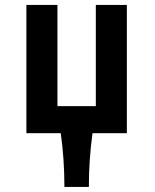

<svg xmlns="http://www.w3.org/2000/svg" viewBox="-20 -532 621 767"><path d="M209.5 -512.2V-107.9H362.8V-512.2H486.8V0H349.6Q335 104.5 335 214.8H237.3Q237.3 104.5 222.7 0H85.4V-512.2Z"/></svg>

Font: Cadman
Style: Bold
Weight: 700
Designer: Paul James MIller
Foundry: High-Logic / Made with FontCreator
Version: Version 2.114;March 28, 2021;FontCreator 13.0.0.2683 64-bit